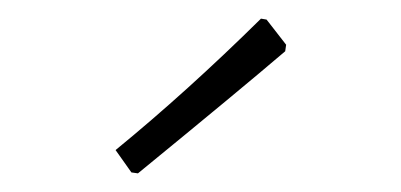

<svg xmlns="http://www.w3.org/2000/svg" viewBox="-20 -704 430 206"><path d="M260 -684 266 -683 287 -656 286 -649Q238 -608 128 -518L121 -519L104 -543Q181 -606 260 -684Z"/></svg>

Font: Alegreya Sans SC Light
Style: Regular
Weight: 300
Designer: Juan Pablo del Peral
Foundry: Huerta Tipografica
Version: Version 2.007